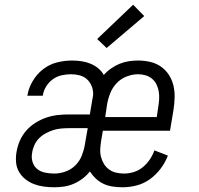

<svg xmlns="http://www.w3.org/2000/svg" viewBox="-20 -784 840 812"><path d="M210 8Q187 8 165 5Q143 2 123.5 -5.5Q104 -13 87.5 -26Q71 -39 60.5 -57Q50 -75 48 -97Q46 -119 50 -142Q54 -166 64 -189Q74 -212 91 -231.5Q108 -251 130.5 -265Q153 -279 177 -287Q201 -295 224.5 -297.5Q248 -300 272 -300H360L370 -360Q371 -367 372.5 -373.5Q374 -380 374 -386Q374 -405 367 -421.5Q360 -438 347 -449.5Q334 -461 316.5 -465.5Q299 -470 280 -470Q261 -470 240.5 -465.5Q220 -461 203 -448.5Q186 -436 175 -418Q164 -400 161 -380L160 -379H95L96 -381Q101 -412 118.5 -441.5Q136 -471 162.5 -491.5Q189 -512 221 -520Q253 -528 284 -528Q305 -528 325 -525Q345 -522 363 -514.5Q381 -507 395.5 -495Q410 -483 419 -467Q433 -483 450.5 -495Q468 -507 486.5 -514.5Q505 -522 524.5 -525Q544 -528 563 -528Q589 -528 614 -522.5Q639 -517 659.5 -503Q680 -489 693.5 -468.5Q707 -448 713 -424Q719 -400 718.5 -373.5Q718 -347 714 -321L699 -231H415L408 -190Q405 -172 404 -154.5Q403 -137 407 -121Q411 -105 419.5 -91Q428 -77 441 -67.5Q454 -58 470.5 -54Q487 -50 505 -50Q525 -50 546 -56.5Q567 -63 584 -77Q601 -91 613.5 -109.5Q626 -128 633 -148L690 -126Q679 -97 659.5 -71Q640 -45 614.5 -26.5Q589 -8 559 0Q529 8 499 8Q478 8 457 5Q436 2 418 -6.5Q400 -15 385.5 -28.5Q371 -42 360 -59Q347 -42 329 -28.5Q311 -15 291 -6.5Q271 2 250.5 5Q230 8 210 8ZM425 -289H643L649 -330Q652 -347 653 -364Q654 -381 651.5 -396.5Q649 -412 642 -426.5Q635 -441 623 -451Q611 -461 595.5 -465.5Q580 -470 564 -470Q540 -470 515.5 -460.5Q491 -451 473.5 -432.5Q456 -414 446.5 -390.5Q437 -367 433 -343ZM210 -50Q233 -50 257 -58.5Q281 -67 299 -85Q317 -103 326 -126Q335 -149 339 -173L351 -242H273Q256 -242 239 -240.5Q222 -239 206 -234Q190 -229 174 -220.5Q158 -212 145.5 -199.5Q133 -187 125.5 -170.5Q118 -154 116 -138Q112 -118 117.5 -99.5Q123 -81 137 -69.5Q151 -58 170.5 -54Q190 -50 210 -50ZM431 -581 391 -619 543 -764 590 -716Z"/></svg>

Font: Iosevka Aile Light
Style: Italic
Weight: 300
Italic angle: -9°
Designer: Belleve Invis
Foundry: Belleve Invis
Version: Version 31.1.0; ttfautohint (v1.8.4)